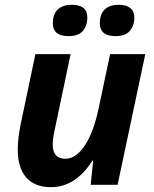

<svg xmlns="http://www.w3.org/2000/svg" viewBox="-20 -772 644 802"><path d="M127.9 -545.9H274.9L208 -227.1Q200.2 -193.8 200.2 -168.9Q200.2 -108.9 252.9 -108.9Q297.9 -108.9 334.5 -164.6Q371.1 -220.2 392.1 -319.8L439.9 -545.9H586.9L471.2 0H358.9L369.1 -101.1H366.2Q295.4 9.8 192.9 9.8Q125.5 9.8 89.8 -30.5Q54.2 -70.8 54.2 -147Q54.2 -192.4 65.9 -251ZM200.7 -674.8Q200.7 -712.9 221.4 -732.4Q242.2 -752 279.8 -752Q344.7 -752 344.7 -699.2Q344.7 -663.6 325.7 -642.3Q306.6 -621.1 266.6 -621.1Q200.7 -621.1 200.7 -674.8ZM397 -674.8Q397 -712.9 417.5 -732.4Q438 -752 476.1 -752Q507.8 -752 524.4 -738.3Q541 -724.6 541 -699.2Q541 -663.6 521.7 -642.3Q502.4 -621.1 462.9 -621.1Q397 -621.1 397 -674.8Z"/></svg>

Font: TypoPRO Open Sans
Style: Bold Italic
Weight: 700
Italic angle: -12°
Foundry: Ascender Corporation
Version: Version 1.10